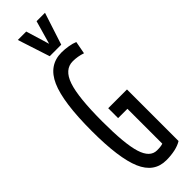

<svg xmlns="http://www.w3.org/2000/svg" viewBox="-305 -905 919 919"><g transform="rotate(-45 155.0 -445.0)"><path d="M22 -341Q22 -536 60.5 -623Q99 -710 186 -710Q207 -710 231 -706Q255 -702 271 -695L259 -631Q227 -642 194 -642Q138 -642 114 -571.5Q90 -501 90 -337Q90 -186 110.5 -120.5Q131 -55 178 -55Q205 -55 218 -60V-296H155V-363H282V-14Q263 -2 235.5 4Q208 10 176 10Q94 10 58 -74Q22 -158 22 -341ZM264 -900 211 -737H133L80 -900H137L173 -781L207 -900Z"/></g></svg>

Font: Georama ExtraCondensed
Style: Regular
Weight: 400
Width: 2
Designer: Jean-Baptiste Levee
Foundry: Production Type
Version: Version 1.000